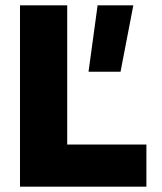

<svg xmlns="http://www.w3.org/2000/svg" viewBox="-20 -700 609 720"><path d="M55 0V-680H232V-158H529V0ZM312 -431 346 -680H480L432 -431Z"/></svg>

Font: Teachers ExtraBold
Style: Regular
Weight: 800
Designer: Alfredo Marco Pradil, Chank Diesel
Version: Version 1.001